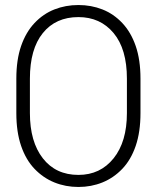

<svg xmlns="http://www.w3.org/2000/svg" viewBox="-20 -732 624 764"><path d="M45 -282Q45 -207 64 -151.5Q83 -96 117.5 -60Q152 -24 196.5 -6Q241 12 292 12Q343 12 387.5 -6Q432 -24 466.5 -60Q501 -96 520 -151.5Q539 -207 539 -282V-419Q539 -494 520 -549Q501 -604 466.5 -640.5Q432 -677 387.5 -694.5Q343 -712 292 -712Q241 -712 196.5 -694.5Q152 -677 117.5 -640.5Q83 -604 64 -549Q45 -494 45 -419ZM99 -282V-419Q99 -537 150.5 -600.5Q202 -664 292 -664Q379 -664 432 -600.5Q485 -537 485 -419V-282Q485 -168 432 -102Q379 -36 292 -36Q202 -36 150.5 -102Q99 -168 99 -282Z"/></svg>

Font: Phudu Light Light
Style: Regular
Weight: 300
Version: Version 1.005;gftools[0.9.23]